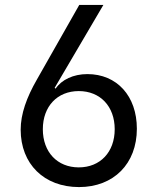

<svg xmlns="http://www.w3.org/2000/svg" viewBox="-20 -750 640 780"><path d="M301 10C442 10 536 -85 536 -227C536 -360 455 -449 335 -449C278 -449 230 -426 206 -390L202 -393L400 -730H302L130 -427C88 -354 64 -287 64 -223C64 -84 159 10 301 10ZM300 -70C213 -70 154 -132 154 -225C154 -318 213 -380 300 -380C387 -380 446 -318 446 -225C446 -132 387 -70 300 -70Z"/></svg>

Font: Tekne LDO
Style: Regular
Weight: 400
Monospace: yes
Designer: Alessio Laiso, Mario Rullo, Paolo Rosset
Foundry: Alessio Laiso
Version: Version 1.000;hotconv 1.0.109;makeotfexe 2.5.65596